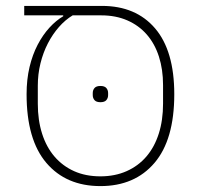

<svg xmlns="http://www.w3.org/2000/svg" viewBox="-20 -618 672 650"><path d="M320 -272Q306 -272 300 -279Q294 -286 294 -296V-303Q294 -313 300 -320Q306 -327 320 -327Q334 -327 340 -320Q346 -313 346 -303V-296Q346 -286 340 -279Q334 -272 320 -272ZM62 -598H325Q440 -598 505 -522Q570 -446 570 -299Q570 -145 503 -66.5Q436 12 320 12Q204 12 137 -66.5Q70 -145 70 -299Q70 -349 80 -391Q90 -433 107.5 -466.5Q125 -500 147.5 -524.5Q170 -549 194 -563V-566H62ZM320 -21Q369 -21 408.5 -38.5Q448 -56 475.5 -88Q503 -120 517.5 -165.5Q532 -211 532 -267V-330Q532 -383 518 -426.5Q504 -470 477 -501Q450 -532 411 -549Q372 -566 323 -566H226Q201 -551 179.5 -526.5Q158 -502 142 -471Q126 -440 117 -403.5Q108 -367 108 -328V-267Q108 -211 122.5 -165.5Q137 -120 164.5 -88Q192 -56 231 -38.5Q270 -21 320 -21Z"/></svg>

Font: IBM Plex Sans Hebrew ExtLt
Style: Regular
Weight: 200
Designer: Mike Abbink, Paul van der Laan, Pieter van Rosmalen, Yanek Iontef
Foundry: Bold Monday
Version: Version 1.3